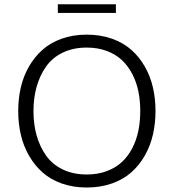

<svg xmlns="http://www.w3.org/2000/svg" viewBox="-20 -857 801 885"><path d="M246.6 -797.4V-837.4H514.2V-797.4ZM379.9 -697.3Q443.4 -697.3 495.8 -678.7Q548.3 -660.2 585.2 -627.4Q622.1 -594.7 647.5 -550.3Q672.9 -505.9 684.8 -454.1Q696.8 -402.3 696.8 -345.2Q696.8 -288.1 684.8 -236.3Q672.9 -184.6 647.5 -139.9Q622.1 -95.2 585.2 -62.5Q548.3 -29.8 495.6 -11.2Q442.9 7.3 379.9 7.3Q316.9 7.3 264.6 -11.2Q212.4 -29.8 175.8 -62.5Q139.2 -95.2 113.5 -139.9Q87.9 -184.6 75.9 -236.3Q64 -288.1 64 -345.2Q64 -402.3 75.9 -454.1Q87.9 -505.9 113.5 -550.3Q139.2 -594.7 175.8 -627.4Q212.4 -660.2 264.6 -678.7Q316.9 -697.3 379.9 -697.3ZM379.9 -52.7Q430.7 -52.7 471.9 -68.1Q513.2 -83.5 541.7 -110.1Q570.3 -136.7 589.6 -173.8Q608.9 -210.9 617.7 -253.9Q626.5 -296.9 626.5 -345.2Q626.5 -393.6 617.7 -436.3Q608.9 -479 589.6 -516.1Q570.3 -553.2 541.7 -580.1Q513.2 -606.9 471.9 -622.3Q430.7 -637.7 379.9 -637.7Q317.4 -637.7 269.3 -614.5Q221.2 -591.3 192.4 -550.3Q163.6 -509.3 148.9 -457.5Q134.3 -405.8 134.3 -345.2Q134.3 -284.2 148.9 -232.4Q163.6 -180.7 192.4 -139.9Q221.2 -99.1 269.3 -75.9Q317.4 -52.7 379.9 -52.7Z"/></svg>

Font: HK Grotesk Legacy
Style: Regular
Weight: 400
Designer: Alfredo Marco Pradil
Foundry: Hanken Design Co.
Version: Version 2.022;PS 002.022;hotconv 1.0.88;makeotf.lib2.5.64775